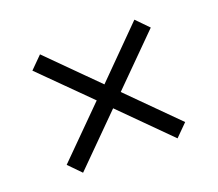

<svg xmlns="http://www.w3.org/2000/svg" viewBox="-80 -676 719 634"><g transform="rotate(-20 279.5 -358.5)"><path d="M113 -150 71 -193 237 -359 71 -524 113 -566 279 -400 445 -567 487 -524 321 -358 487 -192 445 -150 279 -316Z"/></g></svg>

Font: NotoSerifTamilSlanted
Style: Italic
Weight: 400
Italic angle: -12°
Designer: Indian Type Foundry, Tom Grace, and the Monotype Design Team
Foundry: Monotype Imaging Inc.
Version: Version 2.001